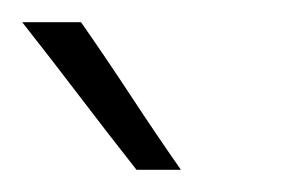

<svg xmlns="http://www.w3.org/2000/svg" viewBox="-54 -632 274 173"><path d="M109 -479Q86 -512 64 -545.5Q42 -579 19 -612H-34Q-8 -579 17.5 -545.5Q43 -512 69 -479Z"/></svg>

Font: Josefin Slab Medium
Style: Regular
Weight: 500
Designer: Santiago Orozco
Foundry: Typemade
Version: Version 2.000